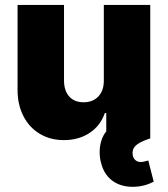

<svg xmlns="http://www.w3.org/2000/svg" viewBox="-20 -550 667 763"><path d="M392.6 -530.3H577.1V0Q541 11.7 523.9 24.7Q506.8 37.6 506.8 57.6Q506.8 74.7 515.9 84.2Q524.9 93.8 539.1 93.8Q546.9 93.8 554.7 91.6Q562.5 89.4 569.3 87.9L590.8 171.9Q551.8 192.4 507.8 192.4Q460 192.4 427.5 168.9Q395 145.5 382.8 101.6Q376 79.6 376 54.7Q376 30.8 382.8 9Q389.6 -12.7 402.3 -27.8V-100.6H396.5Q378.9 -49.8 335.7 -21.5Q292.5 6.8 233.4 6.8Q179.2 6.8 137.5 -18.6Q95.7 -43.9 72.8 -89.1Q49.8 -134.3 49.8 -192.4V-530.3H234.4V-230.5Q234.4 -189.9 254.9 -166.7Q275.4 -143.6 312.5 -143.6Q349.1 -143.6 371.1 -167Q393.1 -190.4 392.6 -231.4Z"/></svg>

Font: Pretendard GOV Black
Style: Regular
Weight: 900
Designer: Base glyphs from Inter by Rasmus Andersson; Hangeul glyphs from Noto Sans CJK(Source Han Sans) by Jang Soo-young and Kan
Foundry: Kil Hyung-jin
Version: Version 1.309